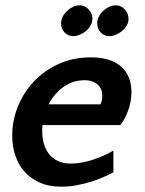

<svg xmlns="http://www.w3.org/2000/svg" viewBox="-20 -691 545 723"><path d="M322 -475Q397 -475 436 -440.5Q475 -406 475 -343Q475 -324 471 -305Q467 -286 460.5 -269.5Q454 -253 446.5 -240Q439 -227 433 -220H140Q139 -214 139 -208Q139 -202 139 -196Q139 -171 145.5 -149Q152 -127 165 -110.5Q178 -94 198.5 -84.5Q219 -75 247 -75Q284 -75 328 -89Q372 -103 407 -124V-42Q392 -34 370.5 -24.5Q349 -15 323.5 -7Q298 1 269.5 6.5Q241 12 211 12Q164 12 129.5 -3.5Q95 -19 72 -45Q49 -71 37.5 -106Q26 -141 26 -180Q26 -236 47 -289Q68 -342 107 -383.5Q146 -425 200.5 -450Q255 -475 322 -475ZM300 -389Q253 -389 218 -363Q183 -337 163 -298H358Q360 -303 362.5 -309Q365 -315 365 -330Q365 -359 346 -374Q327 -389 300 -389ZM210 -603Q210 -616 216 -628Q222 -640 232 -649.5Q242 -659 254.5 -665Q267 -671 280 -671Q300 -671 314 -655.5Q328 -640 328 -620Q328 -607 321.5 -595.5Q315 -584 304.5 -575Q294 -566 281 -560.5Q268 -555 256 -555Q236 -555 223 -569Q210 -583 210 -603ZM346 -603Q346 -616 352 -628Q358 -640 368 -649.5Q378 -659 390.5 -665Q403 -671 416 -671Q436 -671 450 -655.5Q464 -640 464 -620Q464 -607 457.5 -595.5Q451 -584 440.5 -575Q430 -566 417 -560.5Q404 -555 392 -555Q372 -555 359 -569Q346 -583 346 -603Z"/></svg>

Font: Quattrocento Sans
Style: Bold Italic
Weight: 700
Designer: Pablo Impallari
Foundry: Pablo Impallari, Igino Marini, Brenda Gallo
Version: Version 2.000